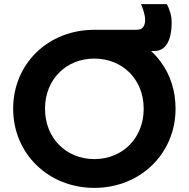

<svg xmlns="http://www.w3.org/2000/svg" viewBox="-20 -902 918 934"><path d="M439 12C663 12 834 -155 834 -373C834 -460 809 -537 762 -601C748 -620 732 -638 715 -654H732C781 -654 815 -697 815 -793C815 -829 805 -854 792 -882H666C677 -857 686 -827 686 -806C686 -754 650 -757 639 -757H439C213 -757 44 -591 44 -373C44 -155 215 12 439 12ZM439 -128C303 -128 199 -229 199 -373C199 -517 303 -617 439 -617C575 -617 679 -517 679 -373C679 -229 575 -128 439 -128Z"/></svg>

Font: Plus Jakarta Sans ExtraBold
Style: Regular
Weight: 800
Designer: Gumpita Rahayu
Foundry: Tokotype
Version: Version 2.071;gftools[0.9.30]